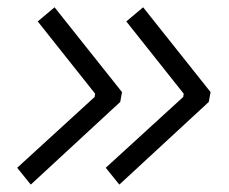

<svg xmlns="http://www.w3.org/2000/svg" viewBox="-20 -517 626 524"><path d="M64 -13.2 308.1 -238.8 313 -265.6 128.9 -497.1 83 -458.5 239.7 -261.2 238.3 -252.4 26.9 -59.1ZM305.7 -13.2 549.8 -238.8 554.7 -265.6 370.6 -497.1 324.7 -458.5 481.4 -261.2 480 -252.4 268.6 -59.1Z"/></svg>

Font: Cascadia Code NF Light
Style: Italic
Weight: 300
Italic angle: -10°
Monospace: yes
Designer: Aaron Bell
Foundry: Saja Typeworks
Version: Version 2404.023